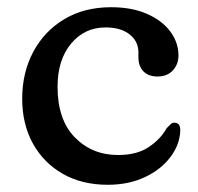

<svg xmlns="http://www.w3.org/2000/svg" viewBox="-20 -500 550 532"><path d="M474.5 -346.5Q474.5 -321.5 458.8 -304.8Q443 -288 417 -288Q391 -288 377.2 -302.5Q363.5 -317 363.5 -341.5V-355Q363.5 -385.5 339 -404.8Q314.5 -424 272.5 -424Q214.5 -424 177 -379.2Q139.5 -334.5 139.5 -259.5Q139.5 -168.5 187.2 -119.5Q235 -70.5 307 -70.5Q359.5 -70.5 392.2 -92.5Q425 -114.5 441.5 -144.5Q449 -152.5 453.5 -156.5Q458 -160.5 464 -160Q480 -159.5 479.5 -138Q478 -99 452.2 -64.8Q426.5 -30.5 381.5 -9.2Q336.5 12 278.5 12Q207.5 12 154.2 -18.2Q101 -48.5 71.2 -102.2Q41.5 -156 41.5 -226.5Q41.5 -298.5 72 -356Q102.5 -413.5 158 -446.8Q213.5 -480 288 -480Q345.5 -480 387.5 -461.5Q429.5 -443 452 -412.5Q474.5 -382 474.5 -346.5Z"/></svg>

Font: Fraunces 9pt SuperSoft
Style: Regular
Weight: 400
Version: Version 1.000;[b76b70a41]